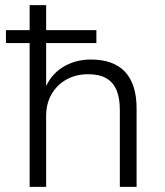

<svg xmlns="http://www.w3.org/2000/svg" viewBox="-20 -725 639 745"><path d="M95 0V-558H3V-608H95V-705H159V-608H354V-558H159V-374H152Q173 -432 221.5 -463Q270 -494 332 -494Q421 -494 465.5 -446Q510 -398 510 -304V0H445V-299Q445 -344 432.5 -374.5Q420 -405 393 -421Q366 -437 322 -437Q274 -437 237 -416Q200 -395 179.5 -358.5Q159 -322 159 -275V0Z"/></svg>

Font: Nunito Sans 10pt Light
Style: Regular
Weight: 300
Designer: Vernon Adams
Foundry: Vernon Adams
Version: Version 3.101;gftools[0.9.27]